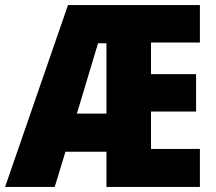

<svg xmlns="http://www.w3.org/2000/svg" viewBox="-25 -734 848 754"><path d="M760 0V-149H568V-296H745V-443H568V-567H760V-714H242L-5 0H190L232 -138H393V0ZM277 -288 360 -564H393V-288Z"/></svg>

Font: Noto Sans Devanagari Condensed Black
Style: Regular
Weight: 900
Width: 3
Designer: Jelle Bosma - Monotype Design Team
Foundry: Monotype Imaging Inc.
Version: Version 2.004